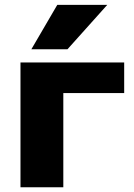

<svg xmlns="http://www.w3.org/2000/svg" viewBox="-20 -788 567 810"><path d="M247.1 2H66.4V-524.4H503.9V-395.5H247.1ZM221.7 -767.6H432.6L264.6 -580.1H112.3Z"/></svg>

Font: Gen Shin Gothic Heavy
Style: Bold
Weight: 900
Designer: [Source Han Sans]
Ryoko NISHIZUKA  (kana & ideographs); Paul D. Hunt (Latin, Greek & Cyrillic); Wenlong ZHANG  (bopomofo
Version: Version 1.002.20150607